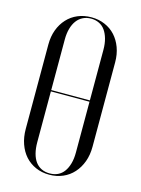

<svg xmlns="http://www.w3.org/2000/svg" viewBox="-110 -770 616 841"><g transform="rotate(15 198.0 -349.0)"><path d="M67 -347H330.8V-353H67ZM46.6 -160Q46.6 -122.5 57.5 -91.7Q68.4 -60.9 88.1 -38.9Q107.9 -17 135.6 -4.8Q163.4 7.5 197.1 7.5Q230.5 7.5 258.6 -4.6Q286.6 -16.6 306.8 -39.1Q327 -61.5 338.2 -92Q349.4 -122.5 349.4 -160V-542.8Q349.4 -579.1 338.2 -609.4Q327 -639.6 307.2 -661.2Q287.5 -682.8 259.6 -694.6Q231.8 -706.5 199 -706.5Q164.6 -706.5 136.9 -694.6Q109.1 -682.8 89.1 -661Q69 -639.2 57.8 -609.2Q46.6 -579.1 46.6 -542.8ZM110.4 -582.4Q110.4 -609.9 116.6 -631.9Q122.8 -653.9 134.2 -669.1Q145.6 -684.4 162.1 -692.4Q178.5 -700.5 199 -700.5Q218.5 -700.5 234.9 -692.6Q251.4 -684.8 262.3 -669.5Q273.2 -654.2 279.4 -632.2Q285.6 -610.2 285.6 -582.4V-116.6Q285.6 -88.1 279.4 -66.3Q273.2 -44.5 262.1 -29.2Q251 -14 234.8 -6.2Q218.5 1.5 197.8 1.5Q177.2 1.5 160.8 -6.2Q144.4 -14 133.2 -28.9Q122.1 -43.9 116.2 -66.2Q110.4 -88.5 110.4 -116.6Z"/></g></svg>

Font: Moniqa Black
Style: Regular
Weight: 900
Designer: Rajesh Rajput
Foundry: Rajesh Rajput
Version: Version 1.000